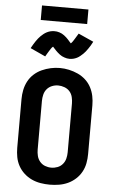

<svg xmlns="http://www.w3.org/2000/svg" viewBox="-70 -1183 741 1236"><g transform="rotate(5 300.0 -564.5)"><path d="M300 8Q270 8 240 3Q210 -2 183 -14.5Q156 -27 133.5 -47.5Q111 -68 96.5 -94.5Q82 -121 76.5 -150.5Q71 -180 71 -210V-525Q71 -555 77 -584.5Q83 -614 97 -640.5Q111 -667 133.5 -687.5Q156 -708 183.5 -720.5Q211 -733 240.5 -739.5Q270 -746 300 -746Q330 -746 359.5 -739.5Q389 -733 416.5 -720.5Q444 -708 466.5 -687.5Q489 -667 503 -640.5Q517 -614 523 -584.5Q529 -555 529 -525V-210Q529 -180 523.5 -150.5Q518 -121 503.5 -94.5Q489 -68 466.5 -47.5Q444 -27 417 -14.5Q390 -2 360 3Q330 8 300 8ZM300 -102Q321 -102 340.5 -109.5Q360 -117 373.5 -133Q387 -149 392 -169.5Q397 -190 397 -210V-525Q397 -545 392 -566Q387 -587 373.5 -602.5Q360 -618 339.5 -625.5Q319 -633 299 -633Q278 -633 258.5 -625Q239 -617 226 -601.5Q213 -586 208 -565.5Q203 -545 203 -525V-210Q203 -190 208 -169.5Q213 -149 226.5 -133Q240 -117 259.5 -109.5Q279 -102 300 -102ZM356 -810Q347 -810 339.5 -811.5Q332 -813 323 -816Q314 -819 307 -822.5Q300 -826 292 -832Q284 -838 277.5 -844Q271 -850 265.5 -855.5Q260 -861 254 -868Q248 -875 244 -879Q239 -875 236.5 -872Q234 -869 231 -864.5Q228 -860 224.5 -854.5Q221 -849 217 -842.5Q213 -836 208.5 -828.5Q204 -821 199 -812L101 -857Q108 -870 115 -881.5Q122 -893 129 -903.5Q136 -914 143 -922.5Q150 -931 157.5 -938.5Q165 -946 175 -954Q185 -962 196 -967.5Q207 -973 219 -976Q231 -979 244 -979Q253 -979 260.5 -978Q268 -977 277 -974Q286 -971 293 -967.5Q300 -964 308 -958Q316 -952 322.5 -946Q329 -940 334.5 -934Q340 -928 345.5 -921.5Q351 -915 356 -910Q361 -915 363.5 -918Q366 -921 369 -925.5Q372 -930 375.5 -935.5Q379 -941 383 -947.5Q387 -954 391.5 -961.5Q396 -969 401 -977L499 -933Q492 -919 485 -907.5Q478 -896 471 -886Q464 -876 457 -867Q450 -858 442.5 -851Q435 -844 425 -835.5Q415 -827 404 -821.5Q393 -816 381 -813Q369 -810 356 -810ZM150 -1043V-1137H450V-1043Z"/></g></svg>

Font: Iosevka Curly XBdEx
Style: Regular
Weight: 800
Width: 7
Monospace: yes
Designer: Belleve Invis
Foundry: Belleve Invis
Version: Version 11.1.0; ttfautohint (v1.8.3)